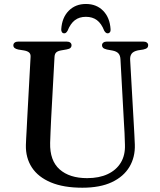

<svg xmlns="http://www.w3.org/2000/svg" viewBox="-20 -904 784 942"><path d="M588.5 -294.5 571 -613.5Q570 -632 561 -642Q552 -652 532 -656L504.5 -661Q490.5 -664.5 485.5 -669.5Q480.5 -674.5 480.5 -682Q480.5 -690 487 -695Q493.5 -700 504.5 -700H682.5Q694.5 -700 700.8 -695Q707 -690 707 -682Q707 -674 701.8 -669Q696.5 -664 683 -661L657 -657Q634 -652 625.8 -640.5Q617.5 -629 618.5 -611L636.5 -293.5Q638 -268.5 639.2 -244.5Q640.5 -220.5 641.5 -194.5Q643.5 -133 615 -85.2Q586.5 -37.5 528.8 -10.2Q471 17 384 17Q292 17 229.8 -9Q167.5 -35 136.5 -82.2Q105.5 -129.5 107 -193Q107.5 -206.5 108.5 -227Q109.5 -247.5 111 -271.8Q112.5 -296 113.5 -321.5L130 -624.5Q131 -639 123 -646.2Q115 -653.5 97.5 -656.5L69.5 -661Q45.5 -666 45.5 -681.5Q45.5 -690 52 -695Q58.5 -700 70 -700H306.5Q318.5 -700 324.8 -695Q331 -690 331 -681.5Q331 -674 325.8 -669Q320.5 -664 307 -661.5L278.5 -656.5Q263 -653.5 255.8 -646.8Q248.5 -640 247.5 -625.5L231 -323Q229 -286.5 228 -257Q227 -227.5 226 -203Q224 -116 272.5 -73Q321 -30 407.5 -30Q466.5 -30 508.5 -49.8Q550.5 -69.5 572.8 -106.2Q595 -143 593 -194.5Q592 -228.5 591 -251.5Q590 -274.5 588.5 -294.5ZM401.5 -821.5Q369 -821.5 347.2 -804.8Q325.5 -788 311.5 -753Q307.5 -746.5 303.8 -743.5Q300 -740.5 295 -740.5Q288 -740.5 284 -746Q280 -751.5 280.5 -760.5Q284 -817.5 317 -851Q350 -884.5 401.5 -884.5Q453.5 -884.5 486.2 -851Q519 -817.5 522.5 -760.5Q523.5 -751.5 519.2 -746Q515 -740.5 508 -740.5Q503.5 -740.5 499.5 -743.5Q495.5 -746.5 491.5 -753Q477.5 -789 455.5 -805.2Q433.5 -821.5 401.5 -821.5Z"/></svg>

Font: Fraunces 12pt
Style: Regular
Weight: 400
Version: Version 1.000;[b76b70a41]